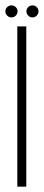

<svg xmlns="http://www.w3.org/2000/svg" viewBox="-35 -696 164 716"><path d="M29.5 0V-597.5H63V0ZM86 -631Q77 -631 70.2 -637.8Q63.5 -644.5 63.5 -653.5Q63.5 -663 70.2 -669.5Q77 -676 86 -676Q95.5 -676 102 -669.5Q108.5 -663 108.5 -653.5Q108.5 -644.5 102 -637.8Q95.5 -631 86 -631ZM8 -631Q-1.5 -631 -8.2 -637.8Q-15 -644.5 -15 -653.5Q-15 -663 -8.2 -669.5Q-1.5 -676 8 -676Q17 -676 23.8 -669.5Q30.5 -663 30.5 -653.5Q30.5 -644.5 23.8 -637.8Q17 -631 8 -631Z"/></svg>

Font: Anybody Condensed ExtraLight
Style: Regular
Weight: 200
Width: 3
Designer: Tyler Finck
Foundry: Etcetera Type Company
Version: Version 1.010; ttfautohint (v1.8.3) -l 8 -r 50 -G 200 -x 14 